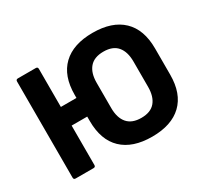

<svg xmlns="http://www.w3.org/2000/svg" viewBox="-137 -872 1166 1088"><g transform="rotate(-30 445.5 -327.5)"><path d="M79 0Q66 0 66 -13V-642Q66 -655 79 -655H196Q209 -655 209 -642V-393H311V-413Q311 -537 379 -602Q447 -667 574 -667Q701 -667 769 -602Q837 -537 837 -413V-242Q837 -118 769 -53Q701 12 574 12Q447 12 379 -53Q311 -118 311 -242V-271H209V-13Q209 0 196 0ZM574 -111Q635 -111 664.5 -146Q694 -181 694 -245V-410Q694 -474 664.5 -509Q635 -544 574 -544Q513 -544 483 -509Q453 -474 453 -410V-245Q453 -181 483 -146Q513 -111 574 -111Z"/></g></svg>

Font: Sofia Sans ExtraBold
Style: Regular
Weight: 800
Designer: Botio Nikoltchev, Ani Petrova
Foundry: lettersoup
Version: Version 4.101; ttfautohint (v1.8.4.7-5d5b)